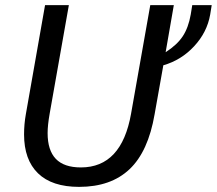

<svg xmlns="http://www.w3.org/2000/svg" viewBox="-20 -720 847 750"><path d="M807 -700 801 -663Q789 -594 738.5 -539.5Q688 -485 618 -465L584 -274Q559 -128 486 -59Q413 10 289 10Q183 10 128.5 -43Q74 -96 74 -195Q74 -235 81 -274L156 -700H249L174 -276Q166 -231 166 -200Q166 -133 198 -99.5Q230 -66 296 -66Q455 -66 492 -276L567 -700H659L627 -516Q672 -545 694 -578.5Q716 -612 725 -663L731 -700Z"/></svg>

Font: Sarabun
Style: Italic
Weight: 400
Italic angle: -10°
Designer: Suppakit Chalermlarp | Katatrad Co.,Ltd.
Foundry: Cadson Demak Co.,Ltd.
Version: Version 1.000; ttfautohint (v1.6)